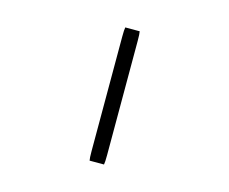

<svg xmlns="http://www.w3.org/2000/svg" viewBox="-101 -853 1202 1006"><g transform="rotate(15 500.0 -349.5)"><path d="M460.4 -711.4Q457.5 -698.2 457.5 -661.1V-39.1Q457.5 -2 460.4 11.2H538.6Q541.5 -2 541.5 -39.1V-661.1Q541.5 -698.2 538.6 -711.4Z"/></g></svg>

Font: YuPearl-ExtraLight
Style: ExtraLight
Weight: 200
Designer: Max Yao
Foundry: Max-Everyday
Version: Version 1.011; ttfautohint (v1.8.3)